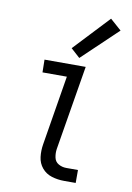

<svg xmlns="http://www.w3.org/2000/svg" viewBox="-86 -822 605 877"><g transform="rotate(10 216.0 -383.5)"><path d="M274 0H328V-60H274Q254 -60 237.5 -69.5Q221 -79 217 -98.5Q213 -118 216 -138L281 -530H90L91 -471H204L151 -148Q146 -118 149.5 -89Q153 -60 171 -38.5Q189 -17 216.5 -8.5Q244 0 274 0ZM245 -565 409 -721 357 -767 203 -603Z"/></g></svg>

Font: Iosevka Sparkle Light Oblique
Style: Regular
Weight: 300
Italic angle: -9°
Designer: Belleve Invis
Foundry: Belleve Invis
Version: Version 4.5.0; ttfautohint (v1.8.3)